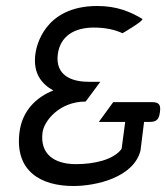

<svg xmlns="http://www.w3.org/2000/svg" viewBox="-20 -610 555 641"><path d="M310 -203H398L386 -113C359 -76 293 -62 234 -62C159 -62 113 -97 122 -168C127 -206 178 -271 266 -271L315 -337H275C218 -337 164 -359 173 -429C181 -490 229 -518 293 -518C331 -518 364 -511 389 -499C389 -499 463 -542 455 -547C415 -571 370 -590 305 -590C127 -590 101 -454 98 -429C90 -366 118 -330 158 -308C102 -286 54 -241 45 -168C29 -38 117 11 225 11C302 11 426 -18 449 -107L461 -203H480C503 -203 511 -212 514 -236C517 -259 512 -269 488 -269H358Z"/></svg>

Font: Charger
Style: It
Weight: 400
Designer: Jasper
Foundry: Cannot Into Space Fonts
Version: Version 0.98